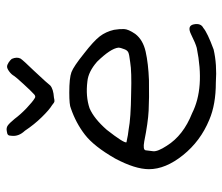

<svg xmlns="http://www.w3.org/2000/svg" viewBox="-68 -626 695 600"><g transform="rotate(-90 280.0 -325.5)"><path d="M242.2 -452.1Q252 -457 291 -457Q336.9 -457 355 -450.2Q373 -443.4 413.1 -411.1Q452.1 -380.9 466.8 -361.8Q481.4 -342.8 487.3 -317.4Q490.2 -299.8 489.7 -286.1Q489.3 -272.5 474.6 -251Q456.1 -226.6 418.9 -218.3Q381.8 -210 330.1 -208Q272.5 -207 234.9 -209Q197.3 -210.9 138.7 -222.7Q112.3 -227.5 110.8 -218.3Q109.4 -209 107.9 -194.8Q106.4 -180.7 125 -152.3Q157.2 -100.6 226.6 -73.2Q305.7 -33.2 430.7 -58.6Q445.3 -62.5 472.7 -76.2Q500 -89.8 504.4 -67.9Q508.8 -45.9 493.2 -38.1Q478.5 -25.4 425.8 -5.9Q378.9 4.9 322.3 1Q253.9 1 206.1 -19.5Q139.6 -46.9 95.7 -101.6Q51.8 -156.2 51.8 -208Q51.8 -251 85 -313.5Q123 -379.9 159.7 -408.2Q196.3 -436.5 242.2 -452.1ZM326.2 -400.4Q279.3 -406.2 242.2 -393.6Q210 -379.9 174.8 -339.8Q132.8 -286.1 135.7 -278.3Q136.7 -278.3 143.1 -276.9Q149.4 -275.4 158.2 -273.9Q167 -272.5 175.8 -271.5Q210.9 -264.6 289.1 -263.7Q356.4 -261.7 385.7 -266.6Q411.1 -269.5 417.5 -272.9Q423.8 -276.4 426.8 -285.2Q431.6 -296.9 431.6 -303.7Q428.7 -328.1 387.7 -370.1Q356.4 -397.5 326.2 -400.4ZM171.9 -595.7Q153.3 -615.2 156.2 -637.7Q156.2 -645.5 159.2 -648.4Q162.1 -651.4 170.9 -652.3Q180.7 -654.3 188 -649.4Q195.3 -644.5 209 -627.9Q222.7 -609.4 242.7 -590.3Q262.7 -571.3 274.4 -564.5Q279.3 -561.5 285.2 -566.4Q296.9 -577.1 317.9 -600.1Q338.9 -623 342.8 -628.9Q347.7 -637.7 356.9 -644.5Q366.2 -651.4 372.1 -651.4Q377.9 -651.4 385.3 -646.5Q392.6 -641.6 396.5 -636.7Q403.3 -621.1 397.5 -609.4Q392.6 -601.6 359.4 -567.4Q317.4 -522.5 313.5 -516.6Q302.7 -506.8 275.4 -504.9Q267.6 -502.9 263.7 -503.4Q259.8 -503.9 252 -510.7Q237.3 -519.5 214.4 -543Q191.4 -566.4 171.9 -595.7Z"/></g></svg>

Font: JasonHandwriting1
Style: Regular
Weight: 400
Version: Version 1.48.20